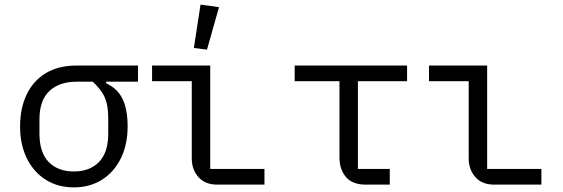

<svg xmlns="http://www.w3.org/2000/svg" viewBox="-20 -800 2440 832"><path d="M440 -446V-439Q490 -416 511.5 -370.5Q533 -325 533 -252Q533 -173 503.5 -113.5Q474 -54 421.5 -21Q369 12 300 12Q231 12 178.5 -21Q126 -54 96.5 -113.5Q67 -173 67 -252Q67 -331 95.5 -390.5Q124 -450 178.5 -483Q233 -516 312 -516H578V-446ZM312 -446Q237 -446 194 -405.5Q151 -365 151 -283V-221Q151 -139 191 -98Q231 -57 300 -57Q369 -57 409 -98Q449 -139 449 -221V-283Q449 -325 442.5 -352Q436 -379 421.5 -400.5Q407 -422 382 -446Z M1126 0H921Q869 0 840 -32.5Q811 -65 811 -114V-448H639V-516H891V-68H1126ZM877 -585 820 -592 849 -780 929 -769Z M1565 0Q1507 0 1479 -33Q1451 -66 1451 -118V-448H1257V-516H1744V-448H1531V-68H1669V0Z M2326 0H2121Q2069 0 2040 -32.5Q2011 -65 2011 -114V-448H1839V-516H2091V-68H2326Z"/></svg>

Font: Lilex
Style: Regular
Weight: 400
Monospace: yes
Designer: Mike Abbink, Paul van der Laan, Pieter van Rosmalen, Mikhael Khrustik
Foundry: Mikhael Khrustik
Version: Version 2.510